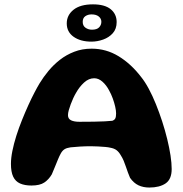

<svg xmlns="http://www.w3.org/2000/svg" viewBox="-20 -820 818 860"><path d="M649 20Q621.5 20 600.2 10Q579 0 562.5 -23.5Q558 -34 553.2 -46.8Q548.5 -59.5 544 -73Q539.5 -86.5 534 -99.8Q528.5 -113 521 -124.5Q512.5 -139.5 501.8 -147.5Q491 -155.5 473.5 -158.5Q466 -160.5 451.5 -161.8Q437 -163 419.8 -164Q402.5 -165 386.5 -165Q363 -165 338.2 -163.5Q313.5 -162 295.5 -160Q278.5 -157.5 269 -151.5Q259.5 -145.5 252.5 -133Q246 -121.5 239.5 -105.5Q233 -89.5 226 -72.5Q219 -55.5 212 -39Q198.5 -16 178.5 -2.5Q158.5 11 121 11Q90.5 11 69.8 1.8Q49 -7.5 39 -28.8Q29 -50 29 -86Q29 -112 35.5 -144.2Q42 -176.5 53.2 -212Q64.5 -247.5 78.5 -282.2Q92.5 -317 107 -349Q121.5 -381 134.8 -406.2Q148 -431.5 157.5 -447Q174.5 -475 197 -502.2Q219.5 -529.5 248.2 -552Q277 -574.5 312.5 -588.2Q348 -602 390.5 -602Q455.5 -602 511 -568.2Q566.5 -534.5 611.5 -476Q629 -454.5 646 -423Q663 -391.5 678.2 -353.8Q693.5 -316 706.5 -276Q719.5 -236 729 -197Q738.5 -158 743.8 -123.5Q749 -89 749 -63Q749 -17 721.8 1.5Q694.5 20 649 20ZM483 -279Q493 -282.5 496.5 -289.8Q500 -297 500 -312Q500 -324.5 496 -342.2Q492 -360 485 -379.2Q478 -398.5 469 -414.5Q456.5 -438.5 439 -454Q421.5 -469.5 402 -469.5Q377.5 -469.5 356.5 -450.2Q335.5 -431 320.5 -404Q314.5 -394 308.2 -380.5Q302 -367 296.8 -353Q291.5 -339 288 -326.2Q284.5 -313.5 284.5 -304Q284.5 -288 298.2 -281.2Q312 -274.5 335.5 -274.5Q373 -274.5 401 -275Q429 -275.5 449.2 -276.5Q469.5 -277.5 483 -279ZM389.5 -633.5Q340.5 -633.5 309.8 -655.2Q279 -677 279 -715Q279 -752 309.2 -776.2Q339.5 -800.5 396.5 -800.5Q449 -800.5 475.8 -778.8Q502.5 -757 502.5 -721Q502.5 -690.5 485.2 -671.2Q468 -652 442 -642.8Q416 -633.5 389.5 -633.5ZM392 -687Q414 -687 424 -697.5Q434 -708 434 -722.5Q434 -736.5 422.5 -746Q411 -755.5 390 -755.5Q374 -755.5 362.2 -747.5Q350.5 -739.5 350.5 -722Q350.5 -704.5 363 -695.8Q375.5 -687 392 -687Z"/></svg>

Font: Gluten SemiBold
Style: Regular
Weight: 600
Designer: Tyler Finck
Foundry: Etcetera Type Company
Version: Version 1.300